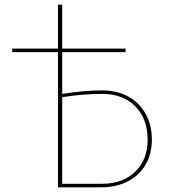

<svg xmlns="http://www.w3.org/2000/svg" viewBox="-20 -798 718 818"><path d="M627 -203Q627 -143 600.5 -97Q574 -51 525 -25.5Q476 0 412 0H227V-576H32V-591H227V-778H245V-591H515V-576H245V-398Q340 -413 416 -413Q476 -413 524 -388Q572 -363 599.5 -315Q627 -267 627 -203ZM609 -202Q609 -292 556.5 -345Q504 -398 415 -398Q334 -398 245 -384V-15H414Q503 -15 556 -66.5Q609 -118 609 -202Z"/></svg>

Font: Ysabeau Infant Thin
Style: Regular
Weight: 200
Designer: Christian Thalmann (Catharsis Fonts)
Version: Version 0.003